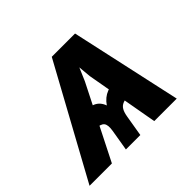

<svg xmlns="http://www.w3.org/2000/svg" viewBox="-159 -704 872 872"><g transform="rotate(-45 276.5 -268.0)"><path d="M383.3 0 320.8 -351.6 304.2 -535.6H410.2L527.8 0ZM201.2 0 218.3 -102.1Q224.1 -136.7 213.1 -149.9Q202.1 -163.1 169.4 -164.1L185.1 -257.3Q216.8 -257.3 243.4 -245.6Q270 -233.9 281.2 -202.6Q302.7 -233.9 333.5 -245.6Q364.3 -257.3 396 -257.3L380.4 -164.1Q358.9 -163.6 344.7 -157.7Q330.6 -151.9 322.8 -138.7Q314.9 -125.5 311 -102.1L293.9 0ZM-32.2 0 260.7 -535.6H367.7L288.6 -351.1L111.3 0Z"/></g></svg>

Font: Inter 20pt
Style: Bold Italic
Weight: 700
Italic angle: -9.3988°
Version: Version 4.001;git-66647c0bb